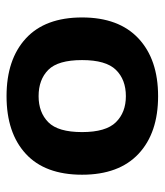

<svg xmlns="http://www.w3.org/2000/svg" viewBox="20 -808 492 572"><g transform="rotate(-90 266.0 -522.0)"><path d="M265.5 -297Q156 -297 93.8 -355.2Q31.5 -413.5 31.5 -523.5Q31.5 -634 93.8 -691.2Q156 -748.5 265.5 -748.5Q375 -748.5 437.5 -691Q500 -633.5 500 -523.5Q500 -414 437.5 -355.5Q375 -297 265.5 -297ZM265.5 -393Q315 -393 344 -422.8Q373 -452.5 373 -523.5Q373 -595 344 -624Q315 -653 265.5 -653Q217 -653 187.8 -624Q158.5 -595 158.5 -523.5Q158.5 -452.5 187.8 -422.8Q217 -393 265.5 -393Z"/></g></svg>

Font: Encode Sans SmExp SmBold
Style: Regular
Weight: 600
Width: 6
Designer: Multiple Designers
Foundry: Impallari Type
Version: Version 3.002; ttfautohint (v1.8.3) -l 8 -r 50 -G 200 -x 14 